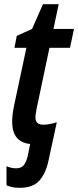

<svg xmlns="http://www.w3.org/2000/svg" viewBox="-20 -680 373 916"><path d="M73 216Q51 216 37 212.5Q23 209 11 204V113Q34 123 57 123Q83 123 95 106Q107 89 113 61L124 7Q38 -2 38 -99Q38 -129 46 -171L106 -452H49L60 -509L133 -542L185 -660H260L235 -542H333L314 -452H216L155 -163Q153 -151 151 -140Q149 -129 149 -120Q149 -85 187 -85Q199 -85 216.5 -88Q234 -91 251 -97L211 88Q198 148 167.5 182Q137 216 73 216Z"/></svg>

Font: Noto Sans Condensed SemiBold
Style: Italic
Weight: 600
Width: 3
Italic angle: -12°
Designer: Monotype Design Team
Foundry: Monotype Imaging Inc.
Version: Version 2.013; ttfautohint (v1.8.4.7-5d5b)